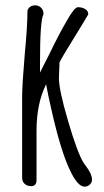

<svg xmlns="http://www.w3.org/2000/svg" viewBox="-20 -683 390 720"><path d="M248 -33Q209 -108 171 -280Q160 -327 153 -367Q117 -295 117 -193V-8Q117 15 97 15Q82 15 72.5 6.5Q63 -2 63 -17V-320Q63 -364 73 -482Q83 -585 83 -644Q91 -663 112 -663Q125 -663 134 -654Q143 -645 143 -632V-629Q130 -607 130 -447V-411L167 -484Q201 -555 231 -606Q259 -656 272 -656Q288 -656 299.5 -649Q311 -642 311 -629L287 -589Q212 -468 203 -449Q203 -432 202 -419L201 -389Q201 -346 235.5 -228.5Q270 -111 293 -73L306 -55Q325 -29 325 -9Q325 2 316.5 9.5Q308 17 297 17Q274 17 248 -33Z"/></svg>

Font: Amatic SC
Style: Bold
Weight: 700
Designer: Multiple Designers
Foundry: Vernon Adams
Version: Version 2.505